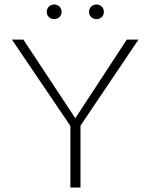

<svg xmlns="http://www.w3.org/2000/svg" viewBox="-20 -834 669 854"><path d="M188 -781Q188 -795 197.5 -804.5Q207 -814 221 -814Q235 -814 244.5 -804.5Q254 -795 254 -781Q254 -767 244.5 -758Q235 -749 221 -749Q207 -749 197.5 -758Q188 -767 188 -781ZM376 -781Q376 -795 385.5 -804.5Q395 -814 409 -814Q423 -814 432.5 -804.5Q442 -795 442 -781Q442 -767 432.5 -758Q423 -749 409 -749Q395 -749 385.5 -758Q376 -767 376 -781ZM338 -275V0H293V-274L33 -658H84L315 -308L544 -658H596Z"/></svg>

Font: Ysabeau SC Light
Style: Regular
Weight: 300
Designer: Christian Thalmann (Catharsis Fonts)
Version: Version 0.003